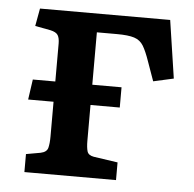

<svg xmlns="http://www.w3.org/2000/svg" viewBox="-43 -552 602 595"><g transform="rotate(5 258.0 -254.5)"><path d="M54 0V-56L99 -64Q118 -68 121.5 -81.5Q125 -95 125 -117V-225H46L55 -288H125V-406Q125 -423 119.5 -432Q114 -441 96 -445L48 -454L58 -509H463L490 -329L427 -315L406 -374Q395 -406 385 -422.5Q375 -439 356.5 -445Q338 -451 302 -451H240V-288H331V-225H240V-114Q240 -93 243.5 -81Q247 -69 264 -66L339 -55V0Z"/></g></svg>

Font: Literata 12pt Medium
Style: Regular
Weight: 500
Designer: Latin by Veronika Burian and Jose Scaglione. Greek by Irene Vlachou. Cyrillic by Vera Evstafieva.
Foundry: TypeTogether
Version: Version 3.002